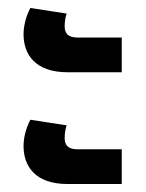

<svg xmlns="http://www.w3.org/2000/svg" viewBox="-20 -513 367 481"><path d="M149 -332H285V-419H174C150 -419 142 -430 142 -447C142 -459 144 -471 147 -479L56 -493C45 -472 39 -448 39 -427C39 -377 68 -332 149 -332ZM149 -52H285V-139H174C150 -139 142 -150 142 -167C142 -179 144 -191 147 -199L56 -213C45 -192 39 -168 39 -147C39 -97 68 -52 149 -52Z"/></svg>

Font: Noto Sans Thai SemCond SemBd
Style: Regular
Weight: 600
Width: 4
Designer: Monotype Design Team
Foundry: Monotype Imaging Inc.
Version: Version 2.002